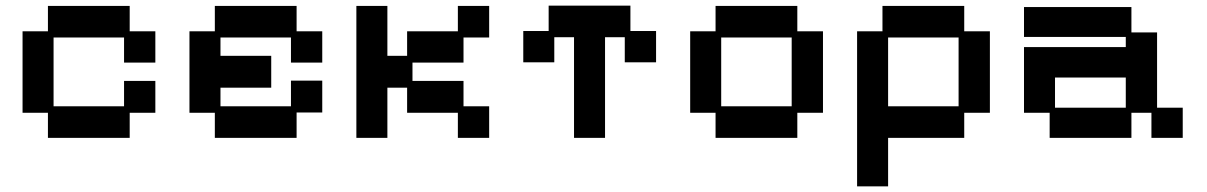

<svg xmlns="http://www.w3.org/2000/svg" viewBox="-20 -477 4281 681"><path d="M150 12V-77H60V-366H150V-456H440V-366H531V-255H420V-344H170V-100H420V-190H531V-77H440V12Z M742 12V-77H652V-366H742V-456H1032V-366H1123V-255H1012V-344H762V-279H942V-166H762V-100H1012V-191H1123V-78H1032V12Z M1244 12V-456H1354V-279H1424V-366H1604V-456H1715V-344H1624V-255H1443V-190H1624V-100H1715V12H1604V-77H1424V-166H1354V12Z M2016 12V-345H1946V-256H1836V-367H1926V-457H2216V-367H2307V-256H2196V-345H2126V12Z M2518 12V-77H2428V-366H2518V-456H2808V-366H2899V-77H2808V12ZM2538 -100H2788V-344H2538Z M3020 184V-366H3110V-456H3400V-366H3491V-77H3400V12H3130V184ZM3130 -100H3380V-344H3130Z M3703 12V-77H3612V-310H3973V-346H3612V-452H3993V-362H4084V-95H4175V12H4064V-77H3993V12ZM3722 -95H3973V-202H3722Z"/></svg>

Font: Pixelify Sans Medium
Style: Regular
Weight: 500
Designer: Stefie Justprince
Foundry: Typecalism Foundryline
Version: Version 1.000;February 13, 2025;FontCreator 15.0.0.3015 64-b